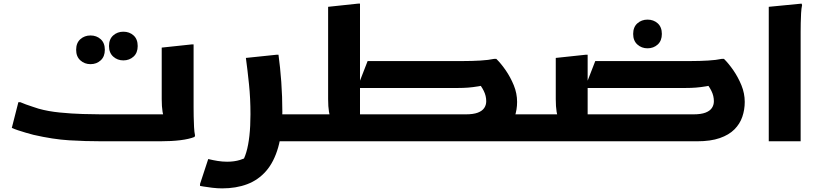

<svg xmlns="http://www.w3.org/2000/svg" viewBox="-20 -780 4519 1060"><path d="M81.4 -215.8H92.2Q103.2 -210.8 122.9 -203.5Q142.5 -196.1 162.2 -190.1Q181.8 -184.1 192.8 -180.1Q245.8 -165.1 310.3 -158.8Q374.8 -152.4 436.3 -150.6Q497.8 -148.7 540.8 -148.7H952.4L893.9 -122.1Q882.2 -134 877.5 -162.7Q872.8 -191.3 872.8 -232.8V-517.2L1038 -534.8H1048.8V-186Q1048.8 -166 1049.3 -136.5Q1049.8 -107 1051.3 -78.5Q1052.8 -50 1056.8 -32L1054 -24Q1024 -12 975.9 -6Q927.8 0 864.8 0H540.8Q450.8 0 362.2 -5.4Q273.5 -10.7 164.5 -35.7Q145.5 -40.7 122.6 -47.3Q99.7 -53.8 79 -60.9Q58.2 -67.9 45.2 -73.9ZM661 -446.6Q628.2 -446.6 605 -467.6Q581.8 -488.5 581.8 -525.8Q581.8 -563.8 605 -584.4Q628.2 -605 661 -605Q694.5 -605 717.4 -584.4Q740.2 -563.8 740.2 -525.8Q740.2 -488.5 717.4 -467.6Q694.5 -446.6 661 -446.6ZM479.6 -425.8Q446.8 -425.8 423.6 -446.8Q400.4 -467.7 400.4 -505Q400.4 -543 423.6 -563.6Q446.8 -584.2 479.6 -584.2Q513.1 -584.2 535.9 -563.6Q558.8 -543 558.8 -505Q558.8 -467.7 535.9 -446.8Q513.1 -425.8 479.6 -425.8Z M1512.1 0V-148.7H1675.4V-20L1655.4 0ZM1129.6 98Q1155.6 104.4 1181.9 108.6Q1208.1 112.8 1234 112.8Q1273.6 112.8 1305.1 103Q1336.6 93.2 1352.3 82.9L1310.8 123.7Q1328.4 99 1339.7 60.6Q1351.1 22.3 1356.9 -30.4Q1362.8 -83.1 1362.8 -149.6Q1362.8 -236.2 1354.8 -313.6Q1346.9 -391 1337.5 -460.2L1506.7 -477.8H1517.5Q1526.9 -409.6 1532.9 -328Q1538.8 -246.3 1538.8 -162Q1538.8 -46.5 1515.7 33.9Q1492.6 114.2 1449.3 164Q1405.9 213.8 1344.7 236.9Q1283.4 260 1206.4 260Q1180.4 260 1151.9 256.6Q1123.4 253.2 1103.9 249.8Q1084.4 246.4 1084.4 246.4V235.6Z M2524.9 0V-148.7H2942.8V-20L2922.8 0ZM1943.4 -148.7H2550.9Q2593.4 -148.7 2617.9 -158.1Q2642.5 -167.5 2653.4 -183.9Q2664.4 -200.2 2664.4 -221.3Q2664.4 -250.9 2650.7 -278.3Q2637.1 -305.7 2619.5 -323.8L2692.3 -317.8Q2650.4 -308.3 2620.5 -303.3Q2590.5 -298.4 2564.6 -296.3Q2538.8 -294.3 2508.4 -294.3H1951.8L2009.6 -443H2539.2Q2586.6 -443 2632.3 -445.7Q2678 -448.4 2708 -455H2720Q2745.7 -429.9 2771.9 -392Q2798.1 -354 2816.5 -309.3Q2834.8 -264.5 2834.8 -217.5Q2834.8 -174.3 2821.4 -135.2Q2808 -96 2777.8 -65.6Q2747.5 -35.1 2696.9 -17.6Q2646.3 0 2572.6 0H1943.4ZM1655 0V-128.7L1675 -148.7H1871.1L1812.6 -122.1Q1800.9 -134 1796.2 -162.7Q1791.5 -191.3 1791.5 -232.8V-742.4L1956.7 -760H1967.5V-75.6L1895.9 -148.7H2098.7V-20L2078.7 0Z M3200.2 -148.7H3807.7Q3850.2 -148.7 3874.7 -158.1Q3899.3 -167.5 3910.2 -183.9Q3921.2 -200.2 3921.2 -221.3Q3921.2 -250.9 3907.5 -278.3Q3893.9 -305.7 3876.3 -323.8L3949.1 -317.8Q3907.2 -308.3 3877.3 -303.3Q3847.3 -298.4 3821.4 -296.3Q3795.6 -294.3 3765.2 -294.3H3208.6L3266.4 -443H3796Q3843.4 -443 3889.1 -445.7Q3934.8 -448.4 3964.8 -455H3976.8Q4002.5 -429.9 4028.7 -392Q4054.9 -354 4073.3 -309.3Q4091.6 -264.5 4091.6 -217.5Q4091.6 -174.3 4078.2 -135.2Q4064.8 -96 4034.6 -65.6Q4004.3 -35.1 3953.7 -17.6Q3903.1 0 3829.4 0H3200.2ZM2943 -148.7H3127.9L3069.4 -122.1Q3057.7 -134 3053 -162.7Q3048.3 -191.3 3048.3 -232.8V-460.2L3213.5 -477.8H3224.3V-75.6L3152.7 -148.7H3355.5V-20L3335.5 0H2923V-128.7ZM3554.8 -513.3Q3522 -513.3 3498.8 -534.3Q3475.6 -555.2 3475.6 -592.5Q3475.6 -630.5 3498.8 -651.1Q3522 -671.7 3554.8 -671.7Q3588.3 -671.7 3611.2 -651.1Q3634 -630.5 3634 -592.5Q3634 -555.2 3611.2 -534.3Q3588.3 -513.3 3554.8 -513.3Z M4224.2 -742.4 4405.4 -760 4408.2 -752Q4404.2 -734 4402.7 -707Q4401.2 -680 4400.7 -652Q4400.2 -624 4400.2 -604V0H4224.2Z"/></svg>

Font: Kufam
Style: Italic
Weight: 400
Italic angle: -11°
Designer: Artur Schmal
Foundry: Original Type
Version: Version 1.301; ttfautohint (v1.8.3)